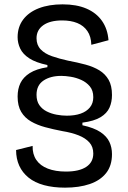

<svg xmlns="http://www.w3.org/2000/svg" viewBox="-20 -694 587 883"><path d="M279 169Q225 169 182.5 157.5Q140 146 111.5 123Q83 100 68.5 68Q54 36 54 -4L130 -23Q129 15 147 41.5Q165 68 200 81.5Q235 95 283 95Q344 95 376.5 73.5Q409 52 409 12Q409 -19 391 -39Q373 -59 341.5 -71.5Q310 -84 267 -91Q225 -99 188 -109Q151 -119 122.5 -135.5Q94 -152 77.5 -179.5Q61 -207 61 -250Q61 -285 74 -312Q87 -339 117 -358Q147 -377 198 -385V-395Q145 -406 115 -425.5Q85 -445 73 -470.5Q61 -496 61 -523Q61 -570 86.5 -604Q112 -638 158.5 -656Q205 -674 268 -674Q332 -674 377.5 -654.5Q423 -635 449 -598Q475 -561 479 -509L400 -488Q399 -526 382 -551Q365 -576 335.5 -588Q306 -600 266 -600Q210 -600 179 -578Q148 -556 148 -518Q148 -487 167 -467Q186 -447 219 -435.5Q252 -424 293 -415Q336 -407 373 -397Q410 -387 437 -370.5Q464 -354 479.5 -327Q495 -300 495 -257Q495 -225 483.5 -199Q472 -173 442.5 -155Q413 -137 359 -130V-118Q413 -106 442 -86.5Q471 -67 483 -41.5Q495 -16 495 15Q495 68 468 102Q441 136 392.5 152.5Q344 169 279 169ZM287 -162Q324 -162 351 -171.5Q378 -181 393.5 -200Q409 -219 409 -247Q409 -278 393 -297Q377 -316 353.5 -326.5Q330 -337 305.5 -341Q281 -345 262 -345Q212 -345 180 -323.5Q148 -302 148 -258Q148 -229 161 -210.5Q174 -192 195 -181.5Q216 -171 240.5 -166.5Q265 -162 287 -162Z"/></svg>

Font: Bricolage Grotesque 17pt
Style: Regular
Weight: 400
Version: Version 1.001;gftools[0.9.33.dev8+g029e19f]